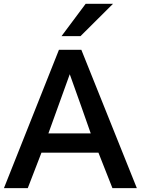

<svg xmlns="http://www.w3.org/2000/svg" viewBox="-31 -967 751 987"><path d="M285.2 -781.2 409.2 -947.3H549.8L382.8 -781.2ZM217.8 -281.2H435.5Q413.1 -345.7 386.2 -421.4Q359.4 -497.1 327.6 -585.4ZM-10.7 0 272 -710.9H387.2L672.4 0H546.9L475.1 -182.1H182.1L111.8 0Z"/></svg>

Font: Ride Light
Style: Bold
Weight: 600
Version: Version 3.000